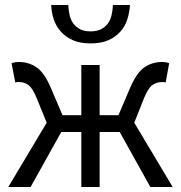

<svg xmlns="http://www.w3.org/2000/svg" viewBox="-20 -745 721 765"><path d="M13 0 166 -256 127 -352Q110 -394 93.5 -406Q77 -418 57 -418Q52 -418 49 -418Q46 -418 41 -416L26 -493Q39 -498 55 -498Q95 -498 126 -476.5Q157 -455 183 -394L229 -286H304V-486H377V-286H452L498 -394Q524 -455 555 -476.5Q586 -498 626 -498Q642 -498 654 -493L640 -416Q635 -418 632 -418Q629 -418 624 -418Q604 -418 587 -406Q570 -394 553 -352L515 -256L668 0H579L457 -219H377V0H304V-219H224L102 0ZM341 -572Q299 -572 270 -585Q241 -598 222 -619.5Q203 -641 194 -668.5Q185 -696 184 -725H252Q253 -704 257.5 -684.5Q262 -665 272.5 -651Q283 -637 299.5 -628.5Q316 -620 341 -620Q366 -620 382.5 -628.5Q399 -637 409.5 -651Q420 -665 424.5 -684.5Q429 -704 430 -725H498Q496 -696 487.5 -668.5Q479 -641 460 -619.5Q441 -598 412 -585Q383 -572 341 -572Z"/></svg>

Font: CV Source Sans
Style: Regular
Weight: 400
Designer: Paul D. Hunt
Foundry: Adobe Systems Incorporated
Version: Version 3.001